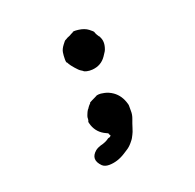

<svg xmlns="http://www.w3.org/2000/svg" viewBox="-99 -495 745 733"><g transform="rotate(-20 273.5 -129.0)"><path d="M260 -126 270 -131Q270 -132 272 -132Q274 -132 279.5 -133Q285 -134 302 -130.5Q319 -127 335 -116Q362 -97 372 -61Q374 -55 373.5 -51Q373 -47 373.5 -31.5Q374 -16 368 -0.5Q362 15 357 31.5Q352 48 347.5 56Q343 64 341.5 67.5Q340 71 329.5 83.5Q319 96 307.5 103Q296 110 292 113Q259 134 225 134Q208 134 198 125Q165 92 198 64Q207 57 220 53Q242 48 256 37L259 36H261Q269 32 268 28.5Q267 25 265 27V26Q267 20 256 16Q222 1 210 -33Q205 -47 207 -50Q209 -53 209 -58.5Q209 -64 209.5 -66Q210 -68 211.5 -72.5Q213 -77 213.5 -77.5Q214 -78 215 -81Q216 -84 216.5 -84.5Q217 -85 219 -89Q221 -93 222.5 -94Q224 -95 226 -99Q229 -104 238 -113H237Q237 -115 248.5 -120.5Q260 -126 260 -126ZM267 -389Q267 -394 291 -391Q315 -388 330 -376.5Q345 -365 345.5 -361.5Q346 -358 351 -349Q357 -339 358 -339Q359 -339 359 -338.5Q359 -338 360 -335Q371 -314 360 -285Q357 -278 354.5 -275Q352 -272 346 -262Q326 -233 290 -230Q277 -229 267 -231.5Q257 -234 255.5 -236Q254 -238 247 -242Q240 -246 227.5 -260.5Q215 -275 211.5 -281.5Q208 -288 208 -288Q204 -288 204 -303Q204 -318 206 -330.5Q208 -343 219 -357.5Q230 -372 231 -371.5Q232 -371 236.5 -374Q241 -377 241.5 -377Q242 -377 250 -380.5Q258 -384 258 -385Z"/></g></svg>

Font: Jackwrite
Style: Regular
Weight: 400
Version: Version 1.0d1e1